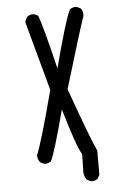

<svg xmlns="http://www.w3.org/2000/svg" viewBox="-59 -797 617 953"><g transform="rotate(-5 250.0 -320.5)"><path d="M354.5 113.3 335 103.5Q323.2 87.9 321.3 68.4L323.2 -24.4Q298.8 -61.5 242.2 -253.9Q187.5 -45.9 166 -2.9Q152.3 8.8 130.9 6.8L111.3 -2.9Q99.6 -18.6 99.6 -38.1Q125 -96.7 193.4 -355.5Q119.1 -627.9 99.6 -700.2Q101.6 -715.8 111.3 -727.5Q125 -739.3 146.5 -737.3L166 -727.5Q185.5 -676.8 238.3 -459Q298.8 -692.4 325.2 -745.1Q338.9 -756.8 360.4 -754.9L379.9 -745.1Q391.6 -729.5 389.6 -708Q364.3 -635.7 279.3 -351.6Q370.1 -96.7 399.4 -36.1V84L389.6 103.5Q376 115.2 354.5 113.3Z"/></g></svg>

Font: JasonHandwriting1
Style: Regular
Weight: 400
Version: Version 1.48.20